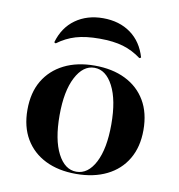

<svg xmlns="http://www.w3.org/2000/svg" viewBox="-74 -690 718 769"><g transform="rotate(10 285.0 -305.5)"><path d="M284.7 11.3Q212.9 11.3 160.1 -14.9Q107.3 -41.1 78.2 -90.3Q49.2 -139.5 49.2 -208.1Q49.2 -278.2 78.2 -327Q107.3 -375.8 160.1 -402.4Q212.9 -429 284.7 -429Q356.5 -429 409.7 -402.8Q462.9 -376.6 491.9 -327.4Q521 -278.2 521 -208.1Q521 -139.5 491.9 -90.3Q462.9 -41.1 409.7 -14.9Q356.5 11.3 284.7 11.3ZM284.7 2.4Q332.3 2.4 361.3 -53.6Q390.3 -109.7 390.3 -208.1Q390.3 -307.3 360.9 -363.7Q331.5 -420.2 284.7 -420.2Q238.7 -420.2 209.3 -363.7Q179.8 -307.3 179.8 -208.9Q179.8 -109.7 208.9 -53.6Q237.9 2.4 284.7 2.4ZM284.7 -621.8Q350.8 -621.8 397.2 -588.3Q443.5 -554.8 461.3 -492.7L454.8 -489.5Q420.2 -515.3 381 -527Q341.9 -538.7 284.7 -538.7Q228.2 -538.7 188.7 -527Q149.2 -515.3 114.5 -489.5L108.1 -492.7Q125.8 -554.8 172.6 -588.3Q219.4 -621.8 284.7 -621.8Z"/></g></svg>

Font: Playfair 144pt SemiExpanded ExtraBold
Style: Regular
Weight: 800
Width: 6
Designer: Claus Eggers Sørensen
Foundry: Claus Eggers Sørensen
Version: Version 2.203